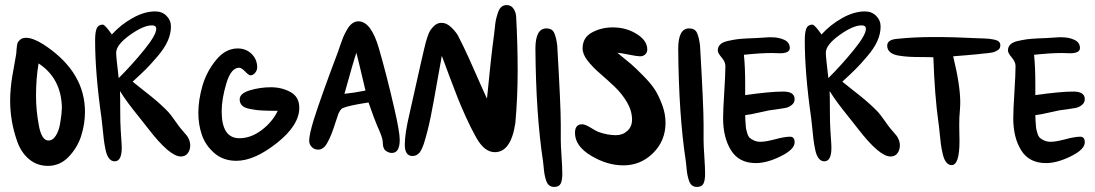

<svg xmlns="http://www.w3.org/2000/svg" viewBox="-20 -679 4317 757"><path d="M83 -530Q114 -530 166 -494Q315 -390 315 -238Q315 -191 300.5 -144.5Q286 -98 251.5 -61.5Q217 -25 169 -25Q126 -25 94.5 -51.5Q63 -78 48 -121Q33 -164 26.5 -203.5Q20 -243 20 -282Q20 -306 22.5 -332.5Q25 -359 28 -376Q31 -393 36.5 -424Q42 -455 44 -467Q44 -470 45.5 -486.5Q47 -503 49 -509Q51 -515 59.5 -522.5Q68 -530 83 -530ZM132 -429Q122 -369 122 -301Q122 -245 133 -185Q144 -125 171 -125Q188 -125 200 -144Q212 -163 216.5 -189.5Q221 -216 222.5 -231.5Q224 -247 224 -254Q222 -370 132 -429Z M654 -574Q654 -546 641 -517Q628 -488 600.5 -456Q573 -424 555.5 -406.5Q538 -389 503 -357Q514 -348 538 -329Q562 -310 576.5 -298.5Q591 -287 610.5 -269.5Q630 -252 644 -237Q654 -226 670 -203Q686 -180 693 -172Q696 -168 705 -158Q714 -148 718 -142.5Q722 -137 726 -127Q730 -117 730 -106Q730 -88 720.5 -75Q711 -62 693 -62Q649 -62 565 -171Q557 -182 529.5 -216Q502 -250 485 -273Q468 -296 453 -320Q454 -298 454 -245.5Q454 -193 456 -165Q456 -159 458 -134Q460 -109 460 -96Q460 -43 432 -43Q419 -43 410 -54.5Q401 -66 396.5 -87Q392 -108 389.5 -127.5Q387 -147 384.5 -174.5Q382 -202 380 -215Q355 -390 355 -520Q355 -553 361.5 -567.5Q368 -582 386 -582Q397 -578 421 -543Q455 -581 502 -607.5Q549 -634 592 -634Q619 -634 636.5 -616.5Q654 -599 654 -574ZM579 -579Q545 -579 491.5 -540.5Q438 -502 438 -471Q438 -454 448 -371Q501 -424 548.5 -482.5Q596 -541 596 -565Q596 -579 579 -579Z M917 -488Q950 -488 972 -466.5Q994 -445 994 -413Q994 -402 986 -392Q978 -382 967 -382Q961 -382 946.5 -397Q932 -412 923 -412Q891 -412 872.5 -350.5Q854 -289 854 -240Q854 -134 924 -134Q969 -134 1011.5 -166Q1054 -198 1075 -242Q1067 -242 1039.5 -242.5Q1012 -243 997.5 -244.5Q983 -246 963 -250Q943 -254 934 -263.5Q925 -273 925 -287Q925 -311 965.5 -323Q1006 -335 1048 -335Q1091 -335 1125.5 -316Q1160 -297 1160 -254Q1160 -185 1071.5 -115Q983 -45 912 -45Q860 -45 825 -75.5Q790 -106 776 -147Q762 -188 762 -234Q762 -284 778 -340Q794 -396 831.5 -442Q869 -488 917 -488Z M1535 -250Q1556 -159 1556 -128Q1556 -76 1525 -76Q1513 -76 1502 -84Q1497 -87 1494.5 -92Q1492 -97 1491 -100.5Q1490 -104 1489.5 -111Q1489 -118 1489 -121Q1488 -138 1468 -181Q1457 -206 1433 -275Q1354 -263 1332 -253Q1323 -250 1314 -230Q1310 -219 1302 -194Q1294 -169 1287 -151Q1280 -133 1271 -117Q1257 -90 1235 -89Q1219 -89 1209 -99.5Q1199 -110 1199 -124Q1199 -148 1217 -207Q1248 -304 1312 -473Q1313 -476 1320.5 -498Q1328 -520 1333 -532Q1338 -544 1347.5 -561Q1357 -578 1368.5 -586.5Q1380 -595 1393 -595Q1443 -595 1474 -488Q1505 -381 1535 -250ZM1385 -471Q1374 -439 1338 -309Q1383 -314 1421 -322Q1388 -462 1385 -471Z M2015 -614Q2021 -506 2021 -399Q2021 -297 2012 -195Q1995 -79 1931 -79Q1890 -79 1858 -136Q1837 -173 1816.5 -218.5Q1796 -264 1785 -292Q1774 -320 1751.5 -379.5Q1729 -439 1722 -459Q1715 -423 1702.5 -350.5Q1690 -278 1678.5 -220.5Q1667 -163 1651 -112Q1650 -110 1647.5 -103Q1645 -96 1643.5 -93Q1642 -90 1639 -84.5Q1636 -79 1633 -76Q1630 -73 1626 -70Q1622 -67 1617 -65.5Q1612 -64 1606 -64Q1576 -64 1576 -109Q1576 -152 1594 -228Q1652 -489 1659 -513Q1665 -534 1670.5 -547.5Q1676 -561 1689.5 -575Q1703 -589 1721 -589Q1741 -589 1759.5 -571Q1778 -553 1786 -538Q1794 -523 1808 -494Q1825 -459 1855 -390.5Q1885 -322 1900 -290Q1916 -457 1928 -543Q1929 -548 1931 -569.5Q1933 -591 1935.5 -602Q1938 -613 1943 -628.5Q1948 -644 1956.5 -651.5Q1965 -659 1978 -659Q1995 -659 2004.5 -645Q2014 -631 2015 -614Z M2134 -567Q2157 -567 2165 -549.5Q2173 -532 2177 -500Q2191 -260 2191 -189V-127Q2191 -105 2194 -61.5Q2197 -18 2197 6Q2197 32 2190.5 45Q2184 58 2165 58Q2153 58 2145 51.5Q2137 45 2133 32Q2129 19 2127 8.5Q2125 -2 2123.5 -20Q2122 -38 2121 -43Q2093 -226 2091 -487Q2091 -567 2134 -567Z M2495 -542Q2532 -517 2532 -484Q2532 -472 2524 -464.5Q2516 -457 2504 -457Q2492 -457 2460 -463.5Q2428 -470 2414 -471Q2451 -441 2468 -426.5Q2485 -412 2516.5 -380Q2548 -348 2563 -324Q2578 -300 2591 -265Q2604 -230 2604 -195Q2604 -124 2555 -75.5Q2506 -27 2438 -27Q2374 -27 2310.5 -65Q2247 -103 2247 -155Q2247 -189 2275 -189Q2287 -189 2309 -175.5Q2331 -162 2339 -159Q2375 -146 2408 -146Q2435 -146 2453.5 -163Q2472 -180 2472 -207Q2472 -242 2452 -276Q2432 -310 2403.5 -337Q2375 -364 2346 -389Q2317 -414 2297 -439.5Q2277 -465 2277 -488Q2277 -531 2314 -551Q2351 -571 2396 -571Q2452 -571 2495 -542Z M2697 -567Q2720 -567 2728 -549.5Q2736 -532 2740 -500Q2754 -260 2754 -189V-127Q2754 -105 2757 -61.5Q2760 -18 2760 6Q2760 32 2753.5 45Q2747 58 2728 58Q2716 58 2708 51.5Q2700 45 2696 32Q2692 19 2690 8.5Q2688 -2 2686.5 -20Q2685 -38 2684 -43Q2656 -226 2654 -487Q2654 -567 2697 -567Z M3094 -489Q3093 -469 3055 -469Q3050 -469 3039.5 -469.5Q3029 -470 3024 -470Q2978 -470 2913 -463Q2918 -415 2918 -350V-304Q3016 -318 3068 -318Q3113 -318 3113 -288Q3113 -274 3101.5 -265Q3090 -256 3077.5 -253.5Q3065 -251 3042.5 -248Q3020 -245 3013 -244Q3006 -243 2971.5 -235Q2937 -227 2918 -225Q2918 -220 2919 -201Q2920 -182 2921 -175Q2922 -168 2926 -154.5Q2930 -141 2936 -135.5Q2942 -130 2953 -125Q2964 -120 2979 -120Q2999 -120 3036.5 -130Q3074 -140 3095 -140Q3113 -140 3113 -118Q3113 -90 3058.5 -63Q3004 -36 2960 -36Q2894 -36 2862.5 -86Q2831 -136 2831 -213Q2831 -245 2835.5 -315.5Q2840 -386 2840 -419Q2840 -435 2825 -452.5Q2810 -470 2810 -480Q2810 -494 2819.5 -503.5Q2829 -513 2849.5 -517.5Q2870 -522 2884 -524Q2898 -526 2926.5 -527.5Q2955 -529 2962 -529L3010 -532H3023Q3050 -532 3072 -522Q3094 -512 3094 -489Z M3452 -574Q3452 -546 3439 -517Q3426 -488 3398.5 -456Q3371 -424 3353.5 -406.5Q3336 -389 3301 -357Q3312 -348 3336 -329Q3360 -310 3374.5 -298.5Q3389 -287 3408.5 -269.5Q3428 -252 3442 -237Q3452 -226 3468 -203Q3484 -180 3491 -172Q3494 -168 3503 -158Q3512 -148 3516 -142.5Q3520 -137 3524 -127Q3528 -117 3528 -106Q3528 -88 3518.5 -75Q3509 -62 3491 -62Q3447 -62 3363 -171Q3355 -182 3327.5 -216Q3300 -250 3283 -273Q3266 -296 3251 -320Q3252 -298 3252 -245.5Q3252 -193 3254 -165Q3254 -159 3256 -134Q3258 -109 3258 -96Q3258 -43 3230 -43Q3217 -43 3208 -54.5Q3199 -66 3194.5 -87Q3190 -108 3187.5 -127.5Q3185 -147 3182.5 -174.5Q3180 -202 3178 -215Q3153 -390 3153 -520Q3153 -553 3159.5 -567.5Q3166 -582 3184 -582Q3195 -578 3219 -543Q3253 -581 3300 -607.5Q3347 -634 3390 -634Q3417 -634 3434.5 -616.5Q3452 -599 3452 -574ZM3377 -579Q3343 -579 3289.5 -540.5Q3236 -502 3236 -471Q3236 -454 3246 -371Q3299 -424 3346.5 -482.5Q3394 -541 3394 -565Q3394 -579 3377 -579Z M3518 -526Q3585 -533 3663 -533Q3743 -533 3840 -528Q3844 -528 3858 -527.5Q3872 -527 3881 -526Q3890 -525 3901.5 -522.5Q3913 -520 3918.5 -514.5Q3924 -509 3924 -501Q3924 -495 3922 -490Q3920 -485 3915 -482Q3910 -479 3905.5 -476.5Q3901 -474 3894 -472.5Q3887 -471 3882.5 -470.5Q3878 -470 3870 -469Q3862 -468 3859 -468Q3836 -465 3793 -461.5Q3750 -458 3738 -457Q3766 -343 3766 -275Q3766 -262 3764 -236Q3762 -220 3762 -184Q3762 -173 3762.5 -153Q3763 -133 3763 -123Q3763 -28 3732 -28Q3720 -28 3711 -39Q3702 -50 3697 -71.5Q3692 -93 3689.5 -111.5Q3687 -130 3684.5 -157.5Q3682 -185 3680 -196Q3665 -303 3660 -453Q3647 -454 3617.5 -454Q3588 -454 3567.5 -455Q3547 -456 3524.5 -459.5Q3502 -463 3490 -473Q3478 -483 3478 -499Q3478 -523 3518 -526Z M4238 -489Q4237 -469 4199 -469Q4194 -469 4183.5 -469.5Q4173 -470 4168 -470Q4122 -470 4057 -463Q4062 -415 4062 -350V-304Q4160 -318 4212 -318Q4257 -318 4257 -288Q4257 -274 4245.5 -265Q4234 -256 4221.5 -253.5Q4209 -251 4186.5 -248Q4164 -245 4157 -244Q4150 -243 4115.5 -235Q4081 -227 4062 -225Q4062 -220 4063 -201Q4064 -182 4065 -175Q4066 -168 4070 -154.5Q4074 -141 4080 -135.5Q4086 -130 4097 -125Q4108 -120 4123 -120Q4143 -120 4180.5 -130Q4218 -140 4239 -140Q4257 -140 4257 -118Q4257 -90 4202.5 -63Q4148 -36 4104 -36Q4038 -36 4006.5 -86Q3975 -136 3975 -213Q3975 -245 3979.5 -315.5Q3984 -386 3984 -419Q3984 -435 3969 -452.5Q3954 -470 3954 -480Q3954 -494 3963.5 -503.5Q3973 -513 3993.5 -517.5Q4014 -522 4028 -524Q4042 -526 4070.5 -527.5Q4099 -529 4106 -529L4154 -532H4167Q4194 -532 4216 -522Q4238 -512 4238 -489Z"/></svg>

Font: Because We Mentor
Style: Regular
Weight: 400
Designer: Liz Wetzel, Aaron Williamson, Russ McMullin
Foundry: Red Hat
Version: Version 1.000